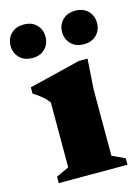

<svg xmlns="http://www.w3.org/2000/svg" viewBox="-125 -731 579 792"><g transform="rotate(-15 164.5 -335.0)"><path d="M273.5 -465.5 265 -337.5V-53L319.5 -27.5V0H26V-27.5L80.5 -53V-330Q73 -340.5 63 -350Q53 -359.5 41.5 -368.2Q30 -377 17 -385V-411.5L237 -465.5ZM55.5 -526.5Q21 -526.5 0.8 -547Q-19.5 -567.5 -19.5 -598Q-19.5 -629 0.8 -649.2Q21 -669.5 55.5 -669.5Q89.5 -669.5 109.5 -649.2Q129.5 -629 129.5 -598Q129.5 -567.5 109.5 -547Q89.5 -526.5 55.5 -526.5ZM275 -526.5Q241 -526.5 220.8 -547Q200.5 -567.5 200.5 -598Q200.5 -629 220.8 -649.2Q241 -669.5 275 -669.5Q309.5 -669.5 329.5 -649.2Q349.5 -629 349.5 -598Q349.5 -567.5 329.5 -547Q309.5 -526.5 275 -526.5Z"/></g></svg>

Font: Newsreader 16pt 16pt ExtraBold
Style: Regular
Weight: 800
Version: Version 1.003